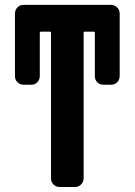

<svg xmlns="http://www.w3.org/2000/svg" viewBox="-20 -750 540 770"><path d="M424.8 -730.5Q439.5 -730.5 449.7 -720.2Q460 -710 460 -695.3V-445.3Q460 -430.7 450.2 -420.4Q440.4 -410.2 424.8 -410.2H394.5Q379.9 -410.2 370.1 -419.9Q360.4 -429.7 360.4 -445.3V-618.2Q360.4 -623 355.5 -623H320.3Q315.4 -623 315.4 -618.2V-35.2Q315.4 -20.5 305.2 -10.3Q294.9 0 280.3 0H219.7Q205.1 0 194.8 -9.8Q184.6 -19.5 184.6 -35.2V-618.2Q184.6 -623 179.7 -623H144.5Q139.6 -623 139.6 -618.2V-445.3Q139.6 -430.7 129.9 -420.4Q120.1 -410.2 105.5 -410.2H75.2Q60.5 -410.2 50.3 -419.9Q40 -429.7 40 -445.3V-695.3Q40 -710 49.8 -720.2Q59.6 -730.5 75.2 -730.5Z"/></svg>

Font: Rounded-L Mgen+ 1m bold
Style: Bold
Weight: 700
Designer: [Source Han Sans]
Ryoko NISHIZUKA  (kana & ideographs); Paul D. Hunt (Latin, Greek & Cyrillic); Wenlong ZHANG  (bopomofo
Version: Version 1.059.20150602